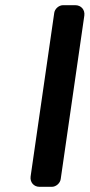

<svg xmlns="http://www.w3.org/2000/svg" viewBox="-20 -720 345 740"><path d="M214 -30 305 -660C308 -682 293 -700 270 -700H223C207 -700 191 -686 189 -670L98 -40C95 -18 110 0 132 0H180C196 0 212 -14 214 -30Z"/></svg>

Font: Trueno
Style: RoundIt
Weight: 400
Designer: Julieta Ulanovsky, Jasper
Foundry: Julieta Ulanovsky, Cannot Into Space Fonts
Version: Version 3.001